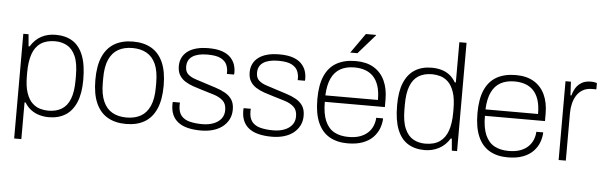

<svg xmlns="http://www.w3.org/2000/svg" viewBox="-53 -914 4023 1277"><g transform="rotate(5 1958.0 -275.0)"><path d="M73 173V-526H108L115 -446H122Q151 -493 193 -515.5Q235 -538 289 -538Q356 -538 402 -509Q448 -480 472.5 -418Q497 -356 497 -256Q497 -165 472 -105.5Q447 -46 400.5 -17Q354 12 289 12Q259 12 229 4Q199 -4 173 -22.5Q147 -41 128 -72H121V173ZM282 -31Q335 -31 371.5 -53Q408 -75 427 -123Q446 -171 446 -248V-278Q446 -362 425 -409Q404 -456 368.5 -475.5Q333 -495 289 -495Q230 -495 192.5 -469.5Q155 -444 138 -394Q121 -344 121 -272V-252Q121 -179 136.5 -135Q152 -91 176.5 -68.5Q201 -46 229 -38.5Q257 -31 282 -31Z M805 12Q733 12 682 -17.5Q631 -47 604 -108Q577 -169 577 -263Q577 -358 604 -418.5Q631 -479 682 -508.5Q733 -538 805 -538Q878 -538 928.5 -508.5Q979 -479 1006 -418.5Q1033 -358 1033 -263Q1033 -169 1006 -108Q979 -47 928.5 -17.5Q878 12 805 12ZM805 -31Q860 -31 899.5 -53Q939 -75 960.5 -123Q982 -171 982 -248V-278Q982 -356 960.5 -403.5Q939 -451 899.5 -473Q860 -495 805 -495Q750 -495 710.5 -473Q671 -451 649.5 -403.5Q628 -356 628 -278V-248Q628 -171 649.5 -123Q671 -75 710.5 -53Q750 -31 805 -31Z M1306 12Q1256 12 1217.5 2.5Q1179 -7 1153.5 -26.5Q1128 -46 1115 -75Q1102 -104 1102 -143Q1102 -147 1102 -152Q1102 -157 1103 -161H1151Q1150 -155 1150 -151Q1150 -147 1150 -143Q1150 -99 1169.5 -74.5Q1189 -50 1225.5 -40.5Q1262 -31 1311 -31Q1353 -31 1385.5 -43.5Q1418 -56 1436.5 -79.5Q1455 -103 1455 -137Q1455 -179 1431 -200.5Q1407 -222 1369.5 -233.5Q1332 -245 1292 -257Q1261 -266 1230.5 -276.5Q1200 -287 1175.5 -302.5Q1151 -318 1136.5 -342Q1122 -366 1122 -403Q1122 -433 1134 -458Q1146 -483 1169.5 -501Q1193 -519 1228 -528.5Q1263 -538 1309 -538Q1364 -538 1400 -525.5Q1436 -513 1456.5 -491.5Q1477 -470 1485.5 -445Q1494 -420 1494 -394Q1494 -391 1494 -387Q1494 -383 1493 -378H1445V-394Q1445 -415 1435.5 -438.5Q1426 -462 1396.5 -478.5Q1367 -495 1306 -495Q1272 -495 1247 -489Q1222 -483 1205 -471.5Q1188 -460 1179.5 -443Q1171 -426 1171 -403Q1171 -369 1191 -351.5Q1211 -334 1243 -324Q1275 -314 1311 -302Q1345 -291 1379.5 -280Q1414 -269 1442.5 -253Q1471 -237 1488 -211.5Q1505 -186 1505 -145Q1505 -108 1490 -79Q1475 -50 1448.5 -29.5Q1422 -9 1385.5 1.5Q1349 12 1306 12Z M1779 12Q1729 12 1690.5 2.5Q1652 -7 1626.5 -26.5Q1601 -46 1588 -75Q1575 -104 1575 -143Q1575 -147 1575 -152Q1575 -157 1576 -161H1624Q1623 -155 1623 -151Q1623 -147 1623 -143Q1623 -99 1642.5 -74.5Q1662 -50 1698.5 -40.5Q1735 -31 1784 -31Q1826 -31 1858.5 -43.5Q1891 -56 1909.5 -79.5Q1928 -103 1928 -137Q1928 -179 1904 -200.5Q1880 -222 1842.5 -233.5Q1805 -245 1765 -257Q1734 -266 1703.5 -276.5Q1673 -287 1648.5 -302.5Q1624 -318 1609.5 -342Q1595 -366 1595 -403Q1595 -433 1607 -458Q1619 -483 1642.5 -501Q1666 -519 1701 -528.5Q1736 -538 1782 -538Q1837 -538 1873 -525.5Q1909 -513 1929.5 -491.5Q1950 -470 1958.5 -445Q1967 -420 1967 -394Q1967 -391 1967 -387Q1967 -383 1966 -378H1918V-394Q1918 -415 1908.5 -438.5Q1899 -462 1869.5 -478.5Q1840 -495 1779 -495Q1745 -495 1720 -489Q1695 -483 1678 -471.5Q1661 -460 1652.5 -443Q1644 -426 1644 -403Q1644 -369 1664 -351.5Q1684 -334 1716 -324Q1748 -314 1784 -302Q1818 -291 1852.5 -280Q1887 -269 1915.5 -253Q1944 -237 1961 -211.5Q1978 -186 1978 -145Q1978 -108 1963 -79Q1948 -50 1921.5 -29.5Q1895 -9 1858.5 1.5Q1822 12 1779 12Z M2284 12Q2213 12 2162.5 -17.5Q2112 -47 2085.5 -108Q2059 -169 2059 -263Q2059 -358 2085.5 -418.5Q2112 -479 2164 -508.5Q2216 -538 2292 -538Q2364 -538 2412.5 -509Q2461 -480 2486 -426.5Q2511 -373 2511 -300V-250H2110Q2110 -170 2131.5 -121.5Q2153 -73 2192.5 -52Q2232 -31 2287 -31Q2333 -31 2365 -43Q2397 -55 2417.5 -75Q2438 -95 2448.5 -121Q2459 -147 2460 -174H2506Q2505 -140 2492.5 -107Q2480 -74 2454 -47Q2428 -20 2386 -4Q2344 12 2284 12ZM2110 -293H2461Q2461 -350 2448 -388.5Q2435 -427 2411.5 -450.5Q2388 -474 2356.5 -484.5Q2325 -495 2287 -495Q2232 -495 2193.5 -473.5Q2155 -452 2134 -407.5Q2113 -363 2110 -293ZM2250 -591 2343 -723H2410L2411 -720L2298 -591Z M2799 12Q2733 12 2686.5 -17Q2640 -46 2615.5 -108Q2591 -170 2591 -270Q2591 -362 2616 -421Q2641 -480 2687.5 -509Q2734 -538 2799 -538Q2833 -538 2862.5 -530Q2892 -522 2916.5 -504Q2941 -486 2960 -454H2967V-723H3015V0H2980L2973 -80H2966Q2937 -33 2893 -10.5Q2849 12 2799 12ZM2799 -31Q2859 -31 2896 -57Q2933 -83 2950 -132.5Q2967 -182 2967 -254V-274Q2967 -347 2951.5 -391Q2936 -435 2911.5 -457.5Q2887 -480 2859 -487.5Q2831 -495 2806 -495Q2753 -495 2716.5 -473Q2680 -451 2661 -403.5Q2642 -356 2642 -278V-248Q2642 -165 2663 -117.5Q2684 -70 2719.5 -50.5Q2755 -31 2799 -31Z M3353 12Q3282 12 3231.5 -17.5Q3181 -47 3154.5 -108Q3128 -169 3128 -263Q3128 -358 3154.5 -418.5Q3181 -479 3233 -508.5Q3285 -538 3361 -538Q3433 -538 3481.5 -509Q3530 -480 3555 -426.5Q3580 -373 3580 -300V-250H3179Q3179 -170 3200.5 -121.5Q3222 -73 3261.5 -52Q3301 -31 3356 -31Q3402 -31 3434 -43Q3466 -55 3486.5 -75Q3507 -95 3517.5 -121Q3528 -147 3529 -174H3575Q3574 -140 3561.5 -107Q3549 -74 3523 -47Q3497 -20 3455 -4Q3413 12 3353 12ZM3179 -293H3530Q3530 -350 3517 -388.5Q3504 -427 3480.5 -450.5Q3457 -474 3425.5 -484.5Q3394 -495 3356 -495Q3301 -495 3262.5 -473.5Q3224 -452 3203 -407.5Q3182 -363 3179 -293Z M3693 0V-526H3729L3734 -435H3740Q3746 -459 3759.5 -482.5Q3773 -506 3798 -522Q3823 -538 3861 -538Q3875 -538 3886 -536Q3897 -534 3902 -532V-490H3874Q3837 -490 3811.5 -475Q3786 -460 3770.5 -435Q3755 -410 3748 -379.5Q3741 -349 3741 -318V0Z"/></g></svg>

Font: Archivo Thin
Style: Regular
Weight: 250
Designer: Hector Gatti
Foundry: Omnibus-Type
Version: Version 2.001